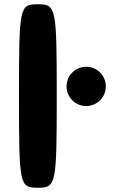

<svg xmlns="http://www.w3.org/2000/svg" viewBox="-20 -880 585 900"><path d="M384 -567C435 -567 476 -526 476 -475C476 -424 435 -383 384 -383C333 -383 292 -424 292 -475C292 -526 333 -567 384 -567ZM157 -860C71 -860 69 -848 69 -430C69 -12 71 0 157 0C243 0 246 -12 246 -430C246 -848 243 -860 157 -860Z"/></svg>

Font: Hussar Print
Style: Bold
Weight: 700
Foundry: Cannot Into Space Fonts
Version: Version 2.00